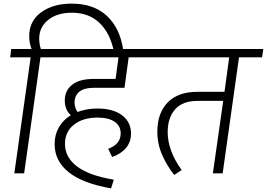

<svg xmlns="http://www.w3.org/2000/svg" viewBox="-20 -955 1471 1058"><path d="M659 -680 608 -669Q588 -771 529 -828Q470 -885 376 -885Q296 -885 246.5 -846Q197 -807 196 -744Q196 -714 205 -685H303L296 -639H203L113 0H59L149 -639H36L42 -685H154Q141 -718 141 -756Q141 -839 206.5 -887Q272 -935 375 -935Q496 -935 568.5 -868Q641 -801 659 -680Z M391 -388Q391 -362 407 -338Q458 -357 516 -357Q604 -357 653 -319.5Q702 -282 702 -219Q702 -173 674.5 -140Q647 -107 598 -90L576 -135Q645 -160 645 -220Q645 -261 612 -284Q579 -307 517 -307Q437 -307 387.5 -268Q338 -229 338 -162Q338 -88 405 -37.5Q472 13 607 35L592 83Q436 56 358.5 -6Q281 -68 281 -161Q281 -213 304.5 -253.5Q328 -294 370 -320Q337 -351 337 -401Q337 -456 377.5 -488Q418 -520 495 -520H617L633 -639H269L276 -685H849L843 -639H689L666 -471H495Q444 -471 417.5 -450Q391 -429 391 -388Z M1424 -639H1297L1207 0H1153L1210 -399H1068Q986 -399 945 -352.5Q904 -306 904 -227Q904 -125 981 -18L940 9Q900 -41 873.5 -101.5Q847 -162 847 -229Q847 -332 904 -390.5Q961 -449 1067 -449H1217L1243 -639H810L816 -685H1431Z"/></svg>

Font: FiraGO Light
Style: Italic
Weight: 300
Italic angle: -8°
Designer: bBox Type GmbH
Foundry: bBox Type GmbH
Version: Version 1.001